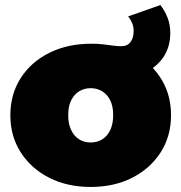

<svg xmlns="http://www.w3.org/2000/svg" viewBox="-20 -730 718 760"><path d="M339 10Q246 10 174.5 -26.5Q103 -63 62 -127Q21 -191 21 -274Q21 -357 62 -421Q103 -485 175.5 -521Q248 -557 342 -557Q367 -557 388.5 -554.5Q410 -552 427.5 -549.5Q445 -547 459 -547Q484 -547 496.5 -563.5Q509 -580 509 -608Q509 -625 502.5 -640Q496 -655 487 -665L615 -710Q632 -688 643 -660.5Q654 -633 654 -599Q654 -545 627 -504Q610 -479 585 -461Q599 -446 610 -430Q657 -363 657 -274Q657 -191 616 -127Q575 -63 503.5 -26.5Q432 10 339 10ZM339 -166Q364 -166 384 -178Q404 -190 416 -214.5Q428 -239 428 -274Q428 -310 416 -333.5Q404 -357 384 -369Q364 -381 339 -381Q314 -381 294 -369Q274 -357 262 -333.5Q250 -310 250 -274Q250 -239 262 -214.5Q274 -190 294 -178Q314 -166 339 -166Z"/></svg>

Font: Montserrat Thin Black
Style: Regular
Weight: 900
Version: Version 9.000